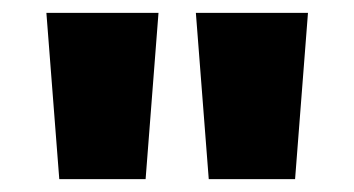

<svg xmlns="http://www.w3.org/2000/svg" viewBox="-20 -734 549 298"><path d="M226 -714H52L72 -456H206ZM458 -714H284L304 -456H438Z"/></svg>

Font: Noto Sans Arabic SemCond Blk
Style: Regular
Weight: 900
Width: 4
Designer: Monotype Design Team, Nadine Chahine, Nizar Qandah and Khaled Hosny
Foundry: Monotype Imaging Inc.
Version: Version 2.012